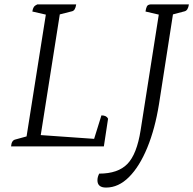

<svg xmlns="http://www.w3.org/2000/svg" viewBox="-20 -661 873 867"><path d="M30 0Q32 -27 49 -31L100 -45L187 -595L126 -609Q128 -622 132.5 -629Q137 -636 148 -641H324Q320 -613 305 -610L250 -596L164 -51L405 -34L438 -140Q461 -140 468 -125L449 0ZM459 186Q420 186 420 153Q420 138 428 123Q513 123 555.5 79Q598 35 615 -73L697 -595L637 -609Q639 -623 643 -631.5Q647 -640 659 -641H833Q829 -614 814 -610L761 -596L698 -191Q680 -79 645 6Q610 91 562.5 138.5Q515 186 459 186Z"/></svg>

Font: Petrona Light
Style: Italic
Weight: 300
Italic angle: -9°
Designer: Ringo R. Seeber
Foundry: Ringo R. Seeber
Version: Version 2.001; ttfautohint (v1.8.3)